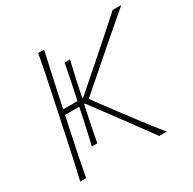

<svg xmlns="http://www.w3.org/2000/svg" viewBox="-157 -873 1037 1034"><g transform="rotate(-30 361.5 -356.5)"><path d="M56 0Q70.5 -61 82.5 -117Q94.5 -173 108.5 -238L158 -472.5Q172.5 -539.5 183.8 -596Q195 -652.5 206 -713H243Q229 -652.5 216.8 -596Q204.5 -539.5 190 -472.5L171 -383H260L271.5 -438Q279 -473.5 287.2 -513.5Q295.5 -553.5 303.5 -597.5H337.5Q326.5 -553.5 317.8 -513.5Q309 -473.5 301.5 -438L290 -383H295L447 -516Q499 -562 550.8 -607.5Q602.5 -653 669 -713H723Q655.5 -656 593.2 -602Q531 -548 471.5 -496L318 -362.5L422 -223.5Q448.5 -188 479 -147.5Q509.5 -107 539.5 -68.5Q569.5 -30 594 0H547Q507.5 -55 472.2 -103Q437 -151 403 -196.5L287.5 -352H283L270.5 -292Q263.5 -258.5 255 -217.5Q246.5 -176.5 238.5 -132.5H204.5Q215 -176.5 224.2 -217.5Q233.5 -258.5 240.5 -292L253 -352H164.5L140.5 -238Q126.5 -173 115.2 -117Q104 -61 93 0Z"/></g></svg>

Font: Commissioner Flair Thin
Style: Italic
Weight: 100
Italic angle: -12°
Designer: Kostas Bartsokas
Foundry: Kostas Bartsokas
Version: Version 1.000; ttfautohint (v1.8.3)